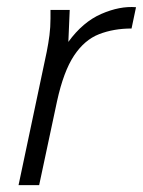

<svg xmlns="http://www.w3.org/2000/svg" viewBox="-20 -539 416 559"><path d="M34 0 116 -388Q121 -413 124 -436.5Q127 -460 127 -485V-510H183L179 -417Q221 -475 275 -498.5Q329 -522 376 -518L363 -456Q311 -456 268.5 -439.5Q226 -423 195.5 -377Q165 -331 146 -244L94 0Z"/></svg>

Font: Radio Canada Light
Style: Italic
Weight: 300
Italic angle: -12°
Designer: Charles Daoud, Etienne Aubert Bonn, Alexandre Saumier Demers, Jacques Le Bailly
Foundry: Radio-Canada
Version: Version 2.104; ttfautohint (v1.8.4.7-5d5b);gftools[0.9.28.de